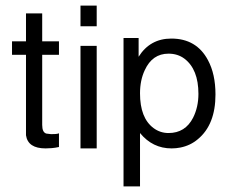

<svg xmlns="http://www.w3.org/2000/svg" viewBox="-20 -547 828 687"><path d="M191 -399V-351H131V-100Q131 -73 146 -69L163 -67Q172 -67 179 -67.5Q186 -68 191 -70V-21Q177 -18 165.5 -17Q154 -16 143 -16Q80 -16 73 -63V-74V-351H23V-399H73V-499H131V-399Z M326 -383V-16H268V-383ZM326 -527V-453H268V-527Z M422 120V-411H476V-344Q517 -409 593 -409Q683 -409 724 -332Q751 -282 751 -209Q751 -101 688 -49Q661 -26 625 -19Q610 -16 594 -16Q526 -16 481 -71V120ZM583 -355Q525 -355 498 -296Q481 -260 481 -213Q481 -125 529 -89Q553 -71 583 -71Q643 -71 671 -126Q690 -164 690 -211Q690 -299 640 -337Q616 -355 583 -355Z"/></svg>

Font: Ekushey Buriganga
Style: Regular
Weight: 400
Designer: Al Mamun Sumon
Foundry: Al Mamun Sumon
Version: Version 1.0